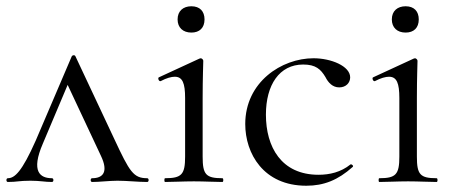

<svg xmlns="http://www.w3.org/2000/svg" viewBox="-22 -581 1450 613"><path d="M3 0C33 0 38 -4 75 -4C107 -4 120 0 144 0C150 0 150 -12 144 -12C106 -12 76 -33 115 -123L194 -310L300 -84C325 -32 307 -12 272 -12C266 -12 266 0 272 0C296 0 328 -4 353 -4C384 -4 418 0 448 0C454 0 454 -12 448 -12C404 -12 392 -32 343 -137L219 -401C217 -406 210 -406 207 -401L92 -132C48 -33 25 -12 3 -12C-3 -12 -3 0 3 0Z M505 0C530 0 562 -2 597 -2C632 -2 664 0 688 0C692 0 692 -12 688 -12C635 -12 625 -24 625 -81V-269C625 -333 627 -376 627 -387C627 -391 622 -395 619 -395C618 -395 618 -395 615 -394L485 -334C481 -332 485 -320 491 -322C510 -332 525 -336 536 -336C561 -336 569 -315 569 -268V-81C569 -24 558 -12 505 -12C502 -12 502 0 505 0ZM589 -477C615 -477 631 -492 631 -519C631 -545 616 -561 589 -561C563 -561 545 -546 545 -519C545 -493 562 -477 589 -477Z M956 12C1012 12 1057 -6 1104 -48C1108 -51 1101 -58 1097 -56C1066 -31 1030 -23 995 -23C876 -23 827 -112 827 -215C827 -310 870 -375 946 -375C986 -375 1002 -360 1017 -335C1026 -317 1040 -302 1061 -302C1083 -302 1096 -317 1096 -334C1096 -370 1035 -395 979 -395C877 -395 761 -319 761 -185C761 -91 819 12 956 12Z M1189 0C1214 0 1246 -2 1281 -2C1316 -2 1348 0 1372 0C1376 0 1376 -12 1372 -12C1319 -12 1309 -24 1309 -81V-269C1309 -333 1311 -376 1311 -387C1311 -391 1306 -395 1303 -395C1302 -395 1302 -395 1299 -394L1169 -334C1165 -332 1169 -320 1175 -322C1194 -332 1209 -336 1220 -336C1245 -336 1253 -315 1253 -268V-81C1253 -24 1242 -12 1189 -12C1186 -12 1186 0 1189 0ZM1273 -477C1299 -477 1315 -492 1315 -519C1315 -545 1300 -561 1273 -561C1247 -561 1229 -546 1229 -519C1229 -493 1246 -477 1273 -477Z"/></svg>

Font: Cormorant Garamond
Style: Regular
Weight: 400
Designer: Christian Thalmann (Catharsis Fonts)
Foundry: Catharsis Fonts
Version: Version 4.002;Glyphs 3.4 (3410)